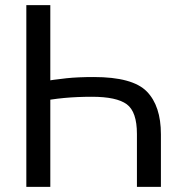

<svg xmlns="http://www.w3.org/2000/svg" viewBox="-20 -731 718 751"><path d="M515.6 -207V0H609.4V-205.6Q609.4 -316.9 554 -373.3Q498.5 -429.7 346.7 -429.7Q285.6 -429.7 240.5 -425Q195.3 -420.4 129.9 -409.7V-332.5Q178.7 -342.8 230 -347.7Q281.2 -352.5 339.4 -352.5Q436 -352.5 475.8 -323.2Q515.6 -293.9 515.6 -207ZM83 0H176.8V-710.9H83Z"/></svg>

Font: Roboto Flex
Style: Regular
Weight: 400
Designer: Berlow after Robertson
Foundry: Google
Version: Version 3.200;gftools[0.9.32]